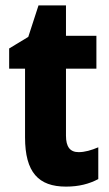

<svg xmlns="http://www.w3.org/2000/svg" viewBox="-20 -683 406 713"><path d="M272 -118C240 -118 225 -138 225 -179V-428H338V-550H225V-663H123L85 -546L14 -503V-428H73V-173C73 -43 123 10 225 10C273 10 311 0 345 -18V-136C319 -125 295 -118 272 -118Z"/></svg>

Font: Noto Sans Lao Looped Condensed ExtraBold
Style: Regular
Weight: 800
Width: 3
Designer: Mark Frömberg, Ben Mitchell
Foundry: The Fontpad Ltd
Version: Version 1.002